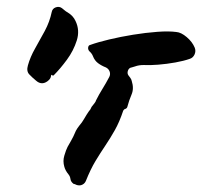

<svg xmlns="http://www.w3.org/2000/svg" viewBox="-20 -531 654 564"><path d="M202 -469Q215 -442 205.5 -412Q196 -382 176.5 -355.5Q157 -329 138 -310Q136 -308 133 -310Q130 -313 130 -308Q129 -302 126 -298.5Q123 -295 119 -292Q102 -280 86 -294Q75 -303 66 -312.5Q57 -322 62 -339Q69 -364 83 -388.5Q97 -413 111.5 -440Q126 -467 132 -496Q134 -506 144 -509.5Q154 -513 162 -507Q166 -504 170 -500.5Q174 -497 178 -495Q195 -485 202 -469ZM218 13Q209 15 200 10Q196 9 196 9Q188 3 187 -5Q186 -13 181 -19Q172 -30 169 -41Q164 -58 169 -74Q174 -91 178.5 -99.5Q183 -108 189 -118Q195 -128 203 -147Q205 -151 207.5 -154.5Q210 -158 213 -162Q221 -171 227.5 -182.5Q234 -194 241 -204Q246 -209 249 -217Q250 -218 251 -219.5Q252 -221 253 -222Q255 -225 258 -228.5Q261 -232 262 -236Q271 -254 281 -270Q291 -286 301 -305Q305 -313 302 -321Q299 -329 291 -333Q278 -338 268 -345.5Q258 -353 253 -366Q250 -374 242 -381Q238 -386 239 -392Q240 -398 245 -399Q267 -407 300.5 -415Q334 -423 371 -429Q408 -435 442 -437.5Q476 -440 498 -437Q512 -436 528.5 -422Q545 -408 552 -391Q556 -381 551.5 -371Q547 -361 537 -358Q520 -352 495 -347.5Q470 -343 445 -341Q420 -339 402 -340Q388 -340 377 -336Q375 -335 372 -334.5Q369 -334 367 -333Q359 -332 356 -324Q353 -316 357 -310Q360 -306 363 -302Q366 -298 367 -293Q374 -271 366.5 -253.5Q359 -236 354 -217Q353 -213 348 -211Q344 -210 342 -206Q331 -173 317.5 -149Q304 -125 289.5 -103.5Q275 -82 260.5 -58Q246 -34 232 1Q228 10 218 13ZM196 9Q195 8 196 9Z"/></svg>

Font: Slackside One
Style: Regular
Weight: 400
Version: Version 1.000